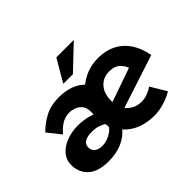

<svg xmlns="http://www.w3.org/2000/svg" viewBox="-129 -853 1097 1097"><g transform="rotate(-45 419.5 -305.0)"><path d="M209 11Q122 11 81 -27.5Q40 -66 40 -125Q40 -167 66 -197Q92 -227 134.5 -243Q177 -259 225 -259Q270 -259 312.5 -247Q355 -235 378 -218L358 -146Q329 -163 308.5 -170Q288 -177 254 -177Q222 -177 201 -165.5Q180 -154 180 -128Q180 -104 197 -90.5Q214 -77 245 -77Q273 -77 302.5 -92Q332 -107 346 -126V-171H395V-70Q365 -30 316.5 -9.5Q268 11 209 11ZM335 -219V-263Q335 -297 318.5 -315Q302 -333 281 -339.5Q260 -346 247 -346Q207 -346 177.5 -325.5Q148 -305 131 -282L67 -362Q100 -397 148.5 -423.5Q197 -450 265 -450Q318 -450 361.5 -433Q405 -416 431.5 -382.5Q458 -349 458 -298V-274ZM579 11Q501 11 447 -18.5Q393 -48 364 -100Q335 -152 335 -219Q335 -284 368.5 -336Q402 -388 457.5 -419Q513 -450 581 -450Q672 -450 731 -397.5Q790 -345 808 -247L468 -136L439 -206L694 -295L668 -281Q659 -309 636.5 -330Q614 -351 572 -351Q522 -351 491.5 -317Q461 -283 461 -227Q461 -165 495.5 -131Q530 -97 581 -97Q606 -97 628.5 -105.5Q651 -114 672 -128L729 -33Q695 -13 655 -1Q615 11 579 11ZM556 -621 414 -486H336L415 -621Z"/></g></svg>

Font: Reem Kufi Fun SemiBold
Style: Regular
Weight: 600
Designer: Khaled Hosny
Version: Version 1.005